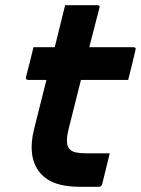

<svg xmlns="http://www.w3.org/2000/svg" viewBox="-20 -720 543 740"><path d="M403 -129Q395 -98 388.5 -70Q382 -42 374 -11Q371 0 360 0H286Q174 0 130 -59.5Q86 -119 111 -221Q123 -269 135 -316.5Q147 -364 159 -412H89Q78 -412 80 -423Q88 -454 95 -480.5Q102 -507 109 -538H191Q199 -571 208 -607Q214 -630 219.5 -653.5Q225 -677 231 -700H355Q367 -700 363 -689Q343 -612 324 -538H494Q506 -538 502 -527Q495 -496 488.5 -469.5Q482 -443 474 -412H292Q280 -364 268 -316.5Q256 -269 244 -221Q231 -166 246 -148Q255 -136 272.5 -132.5Q290 -129 315 -129Z"/></svg>

Font: Recursive Sn Lnr St
Style: Bold Italic
Weight: 700
Italic angle: -15°
Version: Version 1.079;hotconv 1.0.112;makeotfexe 2.5.65598; ttfautoh